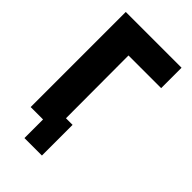

<svg xmlns="http://www.w3.org/2000/svg" viewBox="-252 -782 1001 1001"><g transform="rotate(45 248.5 -282.0)"><path d="M48.8 0V-701.2H460V-550.8H219.2L220.2 -88.9H269V137.2H140.1V0Z"/></g></svg>

Font: Hussar Preview
Style: Bold
Weight: 700
Foundry: Cannot Into Space Fonts, PlusOne Fonts
Version: Version 2.29RC2 "Millennial"